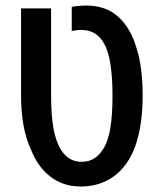

<svg xmlns="http://www.w3.org/2000/svg" viewBox="-20 -660 578 690"><path d="M270.5 10.3Q203.6 10.3 156.7 -28.8Q136.2 -44.9 119.9 -68.4Q103.5 -91.8 91.3 -122.1Q73.7 -159.2 64.7 -208.5Q55.7 -257.8 55.7 -316.4V-629.9H163.6V-316.9Q163.6 -247.6 171.9 -200.4Q180.2 -153.3 197.3 -125Q211.9 -100.1 231 -89.4Q250 -78.6 273.4 -78.6Q299.3 -78.6 318.6 -90.6Q337.9 -102.5 352.1 -126.5Q369.6 -154.8 377 -202.4Q384.3 -250 384.3 -316.4Q384.3 -379.4 377.2 -427.5Q370.1 -475.6 353.5 -504.4Q338.9 -529.8 318.8 -541Q298.8 -552.2 275.9 -552.2Q267.1 -552.7 258.1 -551.8Q249 -550.8 237.8 -548.8V-635.3Q251 -637.7 265.4 -638.9Q279.8 -640.1 291.5 -640.1Q324.7 -640.1 354.2 -629.9Q383.8 -619.6 407.7 -597.2Q427.7 -578.6 444.1 -550.8Q460.4 -522.9 470.7 -486.8Q481.9 -452.6 487.3 -409.2Q492.7 -365.7 492.7 -315.4Q492.7 -263.2 486.1 -218Q479.5 -172.9 467.3 -138.2Q454.1 -100.1 433.8 -72Q413.6 -43.9 389.2 -26.4Q362.8 -7.3 332.8 1.5Q302.7 10.3 270.5 10.3Z"/></svg>

Font: Open Sans
Style: Regular
Weight: 600
Width: 3
Foundry: Ascender Corporation
Version: Version 1.000